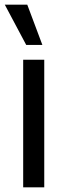

<svg xmlns="http://www.w3.org/2000/svg" viewBox="-32 -800 276 820"><path d="M67 0V-545H157V0ZM80 -608 -11.5 -780H84.5L149 -608Z"/></svg>

Font: Mohave Medium
Style: Regular
Weight: 500
Designer: Gumpita Rahayu
Foundry: Tokotype
Version: Version 2.003